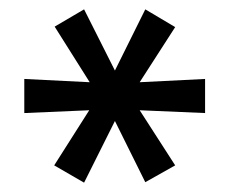

<svg xmlns="http://www.w3.org/2000/svg" viewBox="-20 -737 491 411"><path d="M160 -346 96 -383 171 -501 32 -495V-568L172 -561L97 -680L160 -717L226 -586L291 -717L355 -679L279 -561L419 -568V-495L279 -501L355 -383L291 -347L226 -478Z"/></svg>

Font: Nunito Sans SemiBold
Style: Regular
Weight: 600
Designer: Vernon Adams
Foundry: Vernon Adams
Version: Version 3.101; ttfautohint (v1.8.4.7-5d5b);gftools[0.9.27]